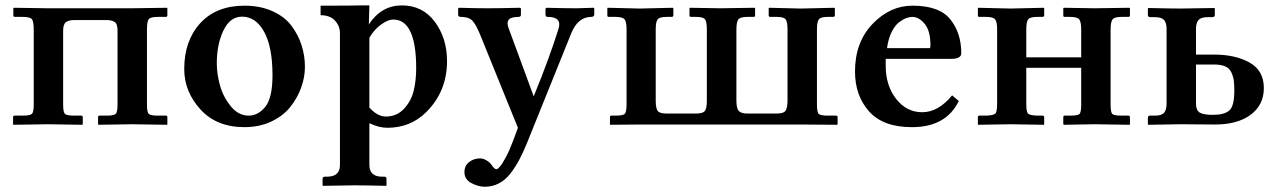

<svg xmlns="http://www.w3.org/2000/svg" viewBox="-20 -465 4770 717"><path d="M106 -353Q106 -385.3 98.9 -393.6Q91.8 -401.9 64.9 -401.9H35.2Q30.3 -401.9 29.8 -407.2V-434.1L32.2 -436L160.2 -434.1H252H377.9H472.2L604 -436L605 -434.1V-408.2Q605 -402.3 600.1 -401.9H568.8Q542 -401.9 535.4 -393.3Q528.8 -384.8 528.8 -354V-74.2Q528.8 -46.4 535.4 -39.8Q542 -33.2 568.8 -33.2H600.1Q605 -33.2 605 -26.9V-1L604 1L472.2 -1L348.1 1L346.2 -1V-27.8Q346.2 -32.7 352.1 -33.2H377.9Q405.8 -33.2 412.4 -40Q418.9 -46.9 418.9 -74.2V-351.1Q418.9 -376 408 -383.1Q397 -390.1 377.9 -390.1H256.8Q237.8 -390.1 226.8 -382.6Q215.8 -375 215.8 -351.1V-74.2Q215.8 -46.4 222.4 -39.8Q229 -33.2 255.9 -33.2H283.2Q289.1 -33.2 289.1 -26.9V-1L287.1 1L159.2 -1L30.8 1L28.8 -1V-27.8Q28.8 -32.7 35.2 -33.2H64.9Q92.8 -33.2 99.4 -40Q106 -46.9 106 -74.2Z M883.8 -402.8Q838.9 -402.8 814.2 -350.8Q789.6 -298.8 789.6 -229Q789.6 -188 801.8 -145Q814 -102.1 842.3 -67.6Q870.6 -33.2 908.7 -33.2Q943.8 -33.2 970.7 -66.2Q997.6 -99.1 997.6 -184.1Q997.6 -289.1 966.6 -345.9Q935.5 -402.8 883.8 -402.8ZM668 -207Q668 -313 727.8 -378.4Q787.6 -443.8 893.6 -443.8Q951.7 -443.8 997.3 -423.3Q1043 -402.8 1068.4 -368.9Q1093.8 -335 1106.2 -295.9Q1118.7 -256.8 1118.7 -215.8Q1118.7 -176.8 1104.7 -137.9Q1090.8 -99.1 1064.2 -65.7Q1037.6 -32.2 993.2 -11.2Q948.7 9.8 892.6 9.8Q788.6 9.8 728.3 -56.6Q668 -123 668 -207Z M1359.4 -324.2V-63Q1390.1 -29.8 1420.4 -29.8Q1461.4 -29.8 1488.3 -58.3Q1515.1 -86.9 1524.7 -125.5Q1534.2 -164.1 1534.2 -210Q1534.2 -392.1 1448.2 -392.1Q1429.2 -392.1 1403.3 -373.5Q1377.4 -355 1359.4 -324.2ZM1249.5 150.9V-341.8Q1249.5 -367.7 1231 -387.9Q1212.4 -408.2 1177.2 -408.2V-443.8Q1315.4 -443.8 1319.3 -444.8H1359.4L1357.4 -374Q1404.3 -444.8 1480.5 -444.8Q1558.6 -444.8 1604 -383.3Q1649.4 -321.8 1649.4 -236.8Q1649.4 -124 1572.3 -46.9Q1513.2 12.2 1426.3 12.2Q1395.5 12.2 1359.4 -4.9V150.9Q1359.4 194.8 1407.2 194.8H1415.5Q1423.3 194.8 1423.3 203.1V227.1L1422.4 229Q1341.3 227.1 1302.2 227.1L1186.5 229L1184.6 227.1V203.1Q1184.6 195.3 1192.4 194.8H1201.2Q1249.5 194.8 1249.5 150.9Z M2113.3 -340.8 1947.3 70.8Q1932.6 106.4 1918.9 132.1Q1905.3 157.7 1886.5 182.4Q1867.7 207 1843.3 219.7Q1818.8 232.4 1790 232.4Q1766.6 232.4 1740.5 218.8Q1714.4 205.1 1714.4 177.7Q1714.4 153.8 1731.9 140.1Q1749.5 126.5 1772.9 126.5Q1784.2 126.5 1796.9 134Q1809.6 141.6 1814.9 149.9Q1826.2 167 1834 167Q1838.4 167 1846.9 157.2Q1855.5 147.5 1869.1 122.1Q1882.8 96.7 1896 61L1914.1 12.2L1772.9 -335.9Q1756.8 -375 1743.4 -388.4Q1730 -401.9 1701.2 -401.9Q1691.4 -401.9 1690.9 -409.2V-434.1L1694.3 -436Q1759.3 -434.1 1800.3 -434.1Q1847.2 -434.1 1921.4 -436L1925.3 -434.1V-410.2Q1925.3 -402.3 1917 -401.9Q1888.2 -401.9 1879.6 -390.9Q1871.1 -379.9 1880.4 -356.9L1973.1 -105Q2032.2 -250 2064.9 -355Q2081.1 -401.9 2025.4 -401.9Q2017.6 -401.9 2017.1 -409.2V-433.1L2021 -436Q2088.9 -434.1 2133.3 -434.1L2197.3 -436L2199.2 -434.1V-411.1Q2199.2 -402.3 2188 -401.9Q2138.2 -401.9 2113.3 -340.8Z M3030.8 -355V-74.2Q3030.8 -45.4 3037.8 -39.3Q3044.9 -33.2 3071.8 -33.2H3102.1Q3107.9 -33.2 3107.9 -26.9V-1L3106 1L2973.6 0H2369.6L2258.8 1L2257.8 -1V-27.8Q2257.8 -32.7 2262.7 -33.2H2278.8Q2305.7 -33.2 2312.7 -39.6Q2319.8 -45.9 2319.8 -75.2V-355Q2319.8 -383.8 2312.3 -392.8Q2304.7 -401.9 2278.8 -401.9H2252.9Q2248 -401.9 2248 -407.2V-434.1L2249 -436L2369.6 -433.1L2492.7 -436L2494.6 -434.1V-408.2Q2494.6 -402.3 2488.8 -401.9H2469.7Q2443.8 -401.9 2436.3 -393.3Q2428.7 -384.8 2428.7 -355V-89.8Q2428.7 -60.1 2436.3 -50.5Q2443.8 -41 2469.7 -41H2579.6Q2604.5 -41 2612.1 -50.5Q2619.6 -60.1 2619.6 -88.9V-354Q2619.6 -383.8 2612.8 -392.8Q2606 -401.9 2579.6 -401.9H2560.1Q2555.2 -401.9 2554.7 -407.2V-434.1L2555.7 -436L2669.9 -434.1L2798.8 -436L2799.8 -434.1V-407.2Q2799.8 -402.3 2794.9 -401.9H2771Q2745.1 -401.9 2737.5 -392.8Q2730 -383.8 2730 -354V-89.8Q2730 -60.1 2739 -50.5Q2748 -41 2771 -41H2880.9Q2906.7 -41 2913.8 -52Q2920.9 -63 2920.9 -89.8V-355Q2920.9 -383.8 2913.8 -392.8Q2906.7 -401.9 2880.9 -401.9H2856Q2851.1 -401.9 2850.6 -407.2V-434.1L2852.1 -436L2970.7 -433.1L3095.7 -436L3097.7 -434.1V-408.2Q3097.7 -402.3 3091.8 -401.9H3070.8Q3045.9 -401.9 3038.3 -393.3Q3030.8 -384.8 3030.8 -355Z M3292.5 -285.2H3452.6Q3454.6 -287.1 3454.6 -295.9Q3454.6 -350.1 3433.1 -376Q3411.6 -401.9 3386.7 -401.9Q3377 -401.9 3364.7 -397.5Q3352.5 -393.1 3337.6 -382.1Q3322.8 -371.1 3310.1 -346.2Q3297.4 -321.3 3292.5 -285.2ZM3535.6 -108.9 3560.5 -87.9Q3512.7 10.3 3384.8 9.8Q3277.8 9.8 3225.3 -49.1Q3172.9 -107.9 3172.9 -198.2Q3172.9 -307.1 3238.3 -375.5Q3303.7 -443.8 3387.7 -443.8Q3487.8 -443.8 3528.8 -392.8Q3569.8 -341.8 3569.8 -266.1Q3569.8 -245.1 3530.8 -245.1H3287.6V-219.2Q3287.6 -145 3326.7 -95.5Q3365.7 -45.9 3423.8 -45.9Q3483.9 -45.9 3535.6 -108.9Z M3703.6 -355Q3703.6 -383.8 3696 -392.8Q3688.5 -401.9 3662.6 -401.9H3636.7Q3631.8 -401.9 3631.8 -407.2V-434.1L3632.8 -436L3753.4 -433.1L3878.4 -436L3879.4 -434.1V-408.2Q3879.4 -402.3 3873.5 -401.9H3853.5Q3827.6 -401.9 3820.1 -393.3Q3812.5 -384.8 3812.5 -355V-251H4017.6V-354Q4017.6 -383.8 4010 -392.8Q4002.4 -401.9 3976.6 -401.9H3955.6Q3950.7 -401.9 3950.7 -407.2V-434.1L3952.6 -436L4067.4 -434.1L4197.8 -436L4199.7 -434.1V-407.2Q4199.7 -402.3 4193.8 -401.9H4167.5Q4142.6 -401.9 4135 -392.8Q4127.4 -383.8 4127.4 -354V-74.2Q4127.4 -45.4 4134 -39.3Q4140.6 -33.2 4167.5 -33.2H4193.8Q4199.7 -33.2 4199.7 -26.9V-1L4198.7 1L4067.4 -1L3953.6 1L3950.7 -1V-26.9Q3950.7 -32.7 3955.6 -33.2H3976.6Q4004.4 -33.2 4011 -39.1Q4017.6 -44.9 4017.6 -74.2V-211.9H3812.5V-75.2Q3812.5 -46.4 3819.6 -40.3Q3826.7 -34.2 3853.5 -33.2H3873.5Q3879.4 -33.2 3879.4 -26.9V-1L3878.4 1L3753.4 -1L3632.8 1L3631.8 -1V-27.8Q3631.8 -32.7 3636.7 -33.2H3662.6Q3689.5 -34.2 3696.5 -40.5Q3703.6 -46.9 3703.6 -75.2Z M4589.4 -126Q4589.4 -149.9 4587.4 -164.6Q4585.4 -179.2 4578.4 -194.6Q4571.3 -210 4555.4 -217Q4539.6 -224.1 4513.7 -224.1H4446.3V-79.1Q4446.3 -53.2 4460 -44.7Q4473.6 -36.1 4509.3 -36.1Q4552.2 -36.1 4570.8 -52.5Q4589.4 -68.8 4589.4 -126ZM4336.4 -77.1V-356.9Q4336.4 -379.9 4326.9 -390.4Q4317.4 -400.9 4293.5 -400.9H4274.4Q4266.6 -400.9 4266.6 -410.2V-433.1L4268.6 -435.1Q4354.5 -433.1 4389.6 -433.1L4514.6 -435.1L4516.6 -433.1V-410.2Q4516.6 -401.4 4508.3 -400.9H4489.3Q4465.3 -400.9 4455.8 -390.4Q4446.3 -379.9 4446.3 -356.9V-261.2H4512.7Q4593.8 -261.2 4646.7 -231.2Q4699.7 -201.2 4699.7 -136.2Q4699.7 -73.2 4650.6 -36.6Q4601.6 0 4517.6 0L4389.6 -1L4268.6 1L4266.6 -1V-23.9Q4266.6 -32.7 4274.4 -33.2H4293.5Q4317.4 -33.2 4326.9 -43.7Q4336.4 -54.2 4336.4 -77.1Z"/></svg>

Font: Linux Libertine
Style: Semibold
Weight: 600
Designer: Philipp H. Poll
Foundry: Philipp H. Poll
Version: Version 5.1.2 ; ttfautohint (v0.9)